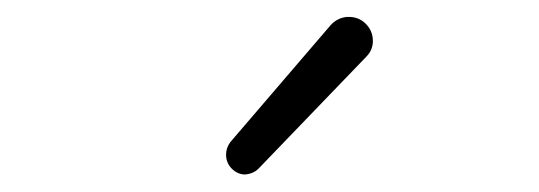

<svg xmlns="http://www.w3.org/2000/svg" viewBox="-20 -849 634 226"><path d="M284.2 -650.4Q278.3 -644.5 268.6 -643.6Q268.6 -643.6 268.6 -643.6Q259.8 -643.6 252.9 -650.4Q246.1 -657.2 246.1 -667Q246.1 -674.8 251 -681.6L369.1 -819.3Q377 -828.1 388.7 -829.1Q389.6 -829.1 390.6 -829.1Q401.4 -829.1 409.2 -822.3Q418.9 -813.5 418.9 -800.8Q418.9 -790 411.1 -782.2Z"/></svg>

Font: Gen Jyuu Gothic P Light
Style: Regular
Weight: 200
Designer: [Source Han Sans]
Ryoko NISHIZUKA  (kana & ideographs); Paul D. Hunt (Latin, Greek & Cyrillic); Wenlong ZHANG  (bopomofo
Version: Version 1.002.20150607